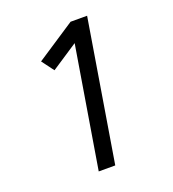

<svg xmlns="http://www.w3.org/2000/svg" viewBox="-134 -837 844 939"><g transform="rotate(-20 288.0 -367.5)"><path d="M219 0H305L426 -735H340L138 -602L185 -539L323 -630Z"/></g></svg>

Font: Iosevka Sparkle
Style: Italic
Weight: 400
Italic angle: -9°
Designer: Belleve Invis
Foundry: Belleve Invis
Version: Version 4.5.0; ttfautohint (v1.8.3)